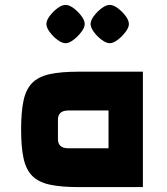

<svg xmlns="http://www.w3.org/2000/svg" viewBox="-20 -762 680 782"><path d="M299 0Q228 0 182.5 -10Q137 -20 111.5 -45.5Q86 -71 76 -117Q66 -163 66 -235Q66 -307 76 -353Q86 -399 111.5 -424.5Q137 -450 182.5 -460Q228 -470 299 -470H562V0ZM259 -158H422V-312H259Q237 -312 226.5 -302.5Q216 -293 216 -275V-195Q216 -177 226.5 -167.5Q237 -158 259 -158ZM247 -586Q233 -586 214.5 -599.5Q196 -613 182.5 -631.5Q169 -650 169 -664Q169 -679 182.5 -697Q196 -715 214 -728.5Q232 -742 247 -742Q262 -742 280 -728.5Q298 -715 311.5 -697Q325 -679 325 -664Q325 -650 311 -631.5Q297 -613 279 -599.5Q261 -586 247 -586ZM427 -586Q413 -586 394.5 -599.5Q376 -613 362.5 -631.5Q349 -650 349 -664Q349 -679 362.5 -697Q376 -715 394 -728.5Q412 -742 427 -742Q442 -742 460 -728.5Q478 -715 491.5 -697Q505 -679 505 -664Q505 -650 491 -631.5Q477 -613 459 -599.5Q441 -586 427 -586Z"/></svg>

Font: Changa ExtraLight
Style: Bold
Weight: 700
Version: Version 3.002; ttfautohint (v1.8.2)